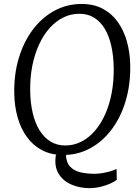

<svg xmlns="http://www.w3.org/2000/svg" viewBox="-20 -773 705 970"><path d="M431.5 177.5Q382 177.5 339.8 159Q297.5 140.5 275.2 103Q253 65.5 262.5 9L313 3.5Q313.5 47 334.2 68.8Q355 90.5 388 97.8Q421 105 458 105Q475 105 495.2 101.8Q515.5 98.5 535 93Q554.5 87.5 569 80.5L570 135.5Q558 145 536.2 154.8Q514.5 164.5 487.2 171Q460 177.5 431.5 177.5ZM299 10Q238.5 10 192.8 -14Q147 -38 116 -80.8Q85 -123.5 69 -180.2Q53 -237 52 -302.5Q50.5 -399.5 75.5 -481.5Q100.5 -563.5 146.8 -624.5Q193 -685.5 255.8 -719.2Q318.5 -753 392.5 -753Q454 -753 499.8 -728.5Q545.5 -704 575.8 -661Q606 -618 621.5 -562Q637 -506 638 -442.5Q639.5 -346.5 615.2 -264.2Q591 -182 545.2 -120.5Q499.5 -59 436.8 -24.5Q374 10 299 10ZM310 -38Q352.5 -38 390.2 -57Q428 -76 458.5 -111Q489 -146 511 -194.8Q533 -243.5 544.2 -303.2Q555.5 -363 554.5 -431Q553.5 -491.5 542.2 -541.5Q531 -591.5 509.2 -627.8Q487.5 -664 455.5 -683.8Q423.5 -703.5 380.5 -703.5Q338 -703.5 300 -684.8Q262 -666 231 -631.5Q200 -597 177.5 -548.5Q155 -500 143.2 -440.5Q131.5 -381 132.5 -313Q133.5 -251.5 145.5 -201Q157.5 -150.5 180.2 -114Q203 -77.5 235.5 -57.8Q268 -38 310 -38Z"/></svg>

Font: Merriweather 7pt Light
Style: Italic
Weight: 300
Italic angle: -7.8°
Designer: Eben Sorkin
Foundry: Eben Sorkin
Version: Version 2.200;gftools[0.9.31]